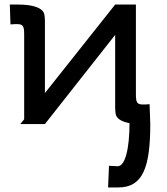

<svg xmlns="http://www.w3.org/2000/svg" viewBox="-20 -544 733 842"><path d="M619 -86C582 -84 576 -90 576 -131V-524H485L177 -136V-450C177 -466 175 -481 173 -486C163 -511 122 -524 60 -524H23L26 -437L43 -438C80 -440 86 -434 86 -393V-21L69 0H177L485 -391V-74C485 -58 487 -43 489 -38C496 -21 516 -10 548 -4C548 110 528 187 495 185L458 183L454 278H499C606 278 639 191 639 0L636 -87Z"/></svg>

Font: Hibana SubMedium
Style: Regular
Weight: 500
Width: 6
Designer: pygmalion
Foundry: ybstudio
Version: Version 0.930;hotconv 1.0.109;makeotfexe 2.5.65596